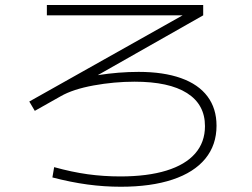

<svg xmlns="http://www.w3.org/2000/svg" viewBox="-20 -708 978 746"><path d="M183.6 -18.6 190.4 -58.6Q258.8 -39.6 320.6 -31Q382.3 -22.5 447.3 -22.5Q552.7 -22.5 626.5 -45.2Q700.2 -67.9 738.3 -111.6Q776.4 -155.3 776.4 -217.8Q776.4 -302.2 706.5 -346.4Q636.7 -390.6 502.9 -390.6Q423.8 -390.6 343.5 -376Q263.2 -361.3 215.8 -334L115.2 -277.3L93.8 -313.5L689.5 -648.4H162.1V-688.5H769.5V-648.4L359.9 -416Q441.9 -428.7 518.6 -428.7Q615.2 -428.7 683.1 -404.5Q751 -380.4 786.1 -333.5Q821.3 -286.6 821.3 -219.7Q821.3 -144.5 777.6 -91.3Q733.9 -38.1 650.4 -10.3Q566.9 17.6 449.2 17.6Q384.3 17.6 319.6 8.8Q254.9 0 183.6 -18.6Z"/></svg>

Font: Pretendard ExtraLight
Style: Regular
Weight: 200
Designer: Base glyphs from Inter by Rasmus Andersson; Hangeul glyphs from Noto Sans CJK(Source Han Sans) by Jang Soo-young and Kan
Foundry: Kil Hyung-jin
Version: Version 1.309